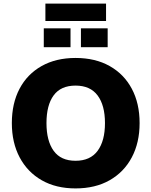

<svg xmlns="http://www.w3.org/2000/svg" viewBox="-20 -1039 844 1070"><path d="M46 -353Q46 -463 89 -544.5Q132 -626 212 -671Q292 -716 401 -716Q511 -716 591 -671Q671 -626 714.5 -544.5Q758 -463 758 -353Q758 -244 714.5 -162Q671 -80 591 -34.5Q511 11 401 11Q292 11 212.5 -34.5Q133 -80 89.5 -162Q46 -244 46 -353ZM239 -353Q239 -254 279 -198.5Q319 -143 401 -143Q483 -143 524 -198.5Q565 -254 565 -353Q565 -452 524 -507Q483 -562 401 -562Q319 -562 279 -507.5Q239 -453 239 -353ZM233 -922V-1019H571V-922ZM224 -776V-881H373V-776ZM431 -776V-881H580V-776Z"/></svg>

Font: Mulish ExtraLight Black
Style: Regular
Weight: 900
Version: Version 3.603